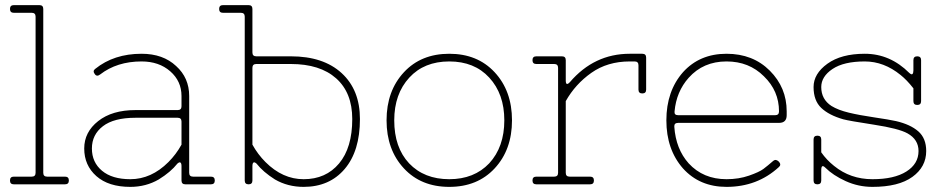

<svg xmlns="http://www.w3.org/2000/svg" viewBox="-20 -720 3692 750"><path d="M34 -30H104Q119 -30 119 -45V-655Q119 -670 104 -670H34Q19 -670 19 -685Q19 -700 34 -700H134Q149 -700 149 -685V-45Q149 -30 164 -30H234Q249 -30 249 -15Q249 0 234 0H34Q19 0 19 -15Q19 -30 34 -30Z M689 -155V-245Q689 -260 674 -260H509Q425 -260 382 -227Q339 -194 339 -140Q339 -86 378.5 -53Q418 -20 489 -20Q571 -20 638 -87Q668 -117 689 -155ZM533 -510Q617 -510 668 -462Q719 -416 719 -345V-45Q719 -30 734 -30H804Q819 -30 819 -15Q819 0 804 0H704Q689 0 689 -15V-71Q689 -82 685 -85Q681 -88 673 -81Q647 -48 600 -19Q550 10 489 10Q404 10 356.5 -32Q309 -74 309 -140Q309 -204 363.5 -247Q418 -290 509 -290H674Q689 -290 689 -305V-345Q689 -403 645 -441.5Q601 -480 533 -480Q437 -480 371 -429Q358 -419 350 -431Q341 -443 352 -451Q425 -510 533 -510Z M966 -455V-155Q987 -117 1017 -87Q1084 -20 1166 -20Q1253 -20 1304.5 -81.5Q1356 -143 1356 -255Q1356 -358 1293 -414Q1230 -470 1116 -470H981Q966 -470 966 -455ZM966 -685V-515Q966 -500 981 -500H1116Q1243 -500 1314.5 -434.5Q1386 -369 1386 -255Q1386 -130 1326.5 -60Q1267 10 1166 10Q1104 10 1054 -19Q1008 -48 982 -81Q974 -88 970 -85Q966 -82 966 -71V-15Q966 0 951 0Q936 0 936 -15V-655Q936 -670 921 -670H851Q836 -670 836 -685Q836 -700 851 -700H951Q966 -700 966 -685Z M1558 -62Q1490 -135 1490 -250Q1490 -365 1558 -438Q1625 -510 1735 -510Q1845 -510 1912 -438Q1980 -365 1980 -250Q1980 -135 1912 -62Q1845 10 1735 10Q1625 10 1558 -62ZM1520 -250Q1520 -144 1578 -82Q1637 -20 1735 -20Q1832 -20 1891 -82Q1950 -146 1950 -250Q1950 -353 1891 -417Q1833 -480 1735 -480Q1637 -480 1579 -417Q1520 -353 1520 -250Z M2459 -480H2440Q2353 -480 2290 -435.5Q2227 -391 2190 -325V-45Q2190 -30 2205 -30H2285Q2300 -30 2300 -15Q2300 0 2285 0H2075Q2060 0 2060 -15Q2060 -30 2075 -30H2145Q2160 -30 2160 -45V-455Q2160 -470 2145 -470H2075Q2060 -470 2060 -485Q2060 -500 2075 -500H2175Q2190 -500 2190 -485V-406Q2190 -382 2206 -399Q2301 -510 2440 -510H2489Q2504 -510 2504 -495V-370Q2504 -355 2489 -355Q2474 -355 2474 -370V-465Q2474 -480 2459 -480Z M2818 -20Q2866 -20 2906 -34Q2946 -48 2962 -60Q2978 -72 3001 -92Q3011 -100 3023 -88Q3033 -76 3022 -67Q2938 10 2818 10Q2713 10 2648 -62Q2583 -136 2583 -250Q2583 -364 2648 -438Q2713 -510 2818 -510Q2921 -510 2987 -444Q3053 -378 3053 -285V-270Q3053 -240 3023 -240H2629Q2613 -240 2614 -225Q2620 -138 2670 -82Q2727 -20 2818 -20ZM2615 -285Q2613 -270 2629 -270H3008Q3023 -270 3023 -285Q3023 -365 2964 -422Q2906 -480 2818 -480Q2727 -480 2670 -416Q2622 -362 2615 -285Z M3388 -20Q3473 -20 3520.5 -50Q3568 -80 3568 -130Q3568 -175 3525 -199Q3491 -218 3393.5 -233Q3296 -248 3274 -254Q3218 -270 3188 -298.5Q3158 -327 3158 -380Q3158 -432 3212 -471Q3266 -510 3358 -510Q3457 -510 3532 -435Q3541 -427 3544.5 -431Q3548 -435 3548 -445V-485Q3548 -500 3563 -500Q3578 -500 3578 -485V-325Q3578 -310 3563 -310Q3548 -310 3548 -325V-375Q3522 -408 3498 -427Q3433 -480 3358 -480Q3276 -480 3232 -450.5Q3188 -421 3188 -380Q3188 -332 3228 -306Q3254 -290 3295.5 -280Q3337 -270 3395 -261.5Q3453 -253 3480 -247Q3536 -234 3567 -207Q3598 -180 3598 -130Q3598 -68 3544 -29Q3490 10 3388 10Q3333 10 3283.5 -12.5Q3234 -35 3204 -65Q3188 -81 3188 -55V-15Q3188 0 3173 0Q3158 0 3158 -15V-175Q3158 -190 3173 -190Q3188 -190 3188 -175V-125Q3209 -95 3238 -72Q3302 -20 3388 -20Z"/></svg>

Font: ClassicType
Style: Regular
Weight: 400
Version: Version 1.004